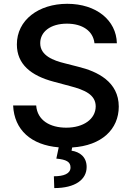

<svg xmlns="http://www.w3.org/2000/svg" viewBox="-20 -757 686 999"><path d="M471.6 -532H588.1C585.2 -651.6 481.2 -737.2 329.9 -737.2C180.8 -737.2 67.5 -652.7 67.8 -525.6C67.8 -422.9 141 -363.3 259.2 -332L343.8 -309.3C421.5 -289.1 477.6 -264.2 478 -203.5C477.6 -137.1 414.1 -92.7 324.6 -92.7C241.1 -92.7 174 -130.3 168.3 -208.1H48.3C54 -81 142.4 -2.1 285.5 9.6L273.1 68.2C324.6 73.2 347.3 84.5 346.9 115.1C346.2 146.7 312.1 160.2 260.3 160.2L262.4 221.6C371.1 221.6 430.8 177.6 430.8 111.9C430.8 59.3 394.9 33.4 352.3 27L355.5 10.3C509.6 0.7 597.7 -84.5 598 -202.4C597.7 -331.3 487.6 -385.3 386.7 -409.8L317.1 -427.6C258.5 -441.8 188.6 -467.7 189.3 -532.7C189.3 -591.3 242.2 -633.9 328.1 -633.9C408.7 -633.9 464.5 -596.2 471.6 -532Z"/></svg>

Font: Magic Ui Pro Semi Bold
Style: Regular
Weight: 600
Designer: Stefan Endress, Andreas Faust
Version: Version 1.000;FEAKit 1.0